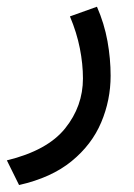

<svg xmlns="http://www.w3.org/2000/svg" viewBox="-25 -277 392 562"><path d="M258.8 -257.3Q280.3 -208 289.6 -156.5Q298.8 -105 298.8 -55.2Q298.8 16.1 271.2 81.3Q243.7 146.5 184.6 194.8Q125.5 243.2 30.8 264.6L-4.9 192.4Q113.8 163.6 165.8 98.6Q217.8 33.7 217.8 -47.4Q217.8 -89.8 208.7 -135.7Q199.7 -181.6 179.7 -229Z"/></svg>

Font: Vazir WOL-UI
Style: Regular-WOL-UI
Weight: 400
Designer: Saber Rastikerdar
Foundry: Saber Rastikerdar
Version: Version 30.1.0